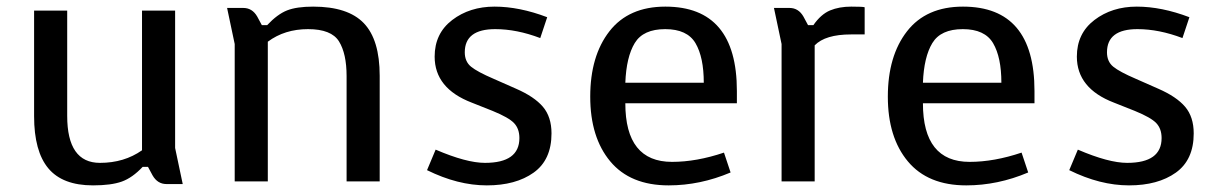

<svg xmlns="http://www.w3.org/2000/svg" viewBox="-20 -548 3693 580"><path d="M261 12Q169 12 126 -39.5Q83 -91 83 -197V-516H183V-198Q183 -56 282 -56Q355 -56 409 -94V-516H509V-101L532 8H483Q456 8 441 -18L427 -44H411Q380 -11 348 0.5Q316 12 261 12Z M715 -524Q742 -524 757 -498L771 -472H787Q818 -505 847 -516.5Q876 -528 926 -528Q1031 -528 1079 -478Q1127 -428 1127 -319V0H1027V-318Q1027 -386 1004 -423Q981 -460 910.5 -460Q840 -460 789 -422V0H689V-415L666 -524Z M1646 -145Q1646 -65 1592 -26.5Q1538 12 1450.5 12Q1363 12 1270 -34L1296 -96Q1389 -56 1445 -56Q1549 -56 1549 -131Q1549 -159 1533 -176Q1517 -193 1468 -213L1405 -238Q1293 -281 1293 -377Q1293 -447 1346 -487.5Q1399 -528 1474 -528Q1549 -528 1633 -496L1612 -433Q1541 -460 1476 -460Q1384 -460 1384 -390Q1384 -362 1403 -346.5Q1422 -331 1471 -310L1539 -280Q1594 -256 1620 -225.5Q1646 -195 1646 -145Z M2187 -27Q2095 12 2000 12Q1884 12 1823.5 -60.5Q1763 -133 1763 -256Q1763 -379 1821 -453.5Q1879 -528 1990 -528Q2206 -528 2206 -273V-236H1869Q1869 -59 2010 -59Q2084 -59 2167 -87ZM2106 -298Q2106 -375 2081 -417.5Q2056 -460 1989.5 -460Q1923 -460 1897.5 -418Q1872 -376 1869 -298Z M2365 -524Q2392 -524 2407 -498L2421 -472H2437Q2460 -505 2487.5 -516.5Q2515 -528 2551.5 -528Q2588 -528 2592 -526V-444H2551Q2473 -444 2441 -411V0H2341V-415L2318 -524Z M3086 -27Q2994 12 2899 12Q2783 12 2722.5 -60.5Q2662 -133 2662 -256Q2662 -379 2720 -453.5Q2778 -528 2889 -528Q3105 -528 3105 -273V-236H2768Q2768 -59 2909 -59Q2983 -59 3066 -87ZM3005 -298Q3005 -375 2980 -417.5Q2955 -460 2888.5 -460Q2822 -460 2796.5 -418Q2771 -376 2768 -298Z M3586 -145Q3586 -65 3532 -26.5Q3478 12 3390.5 12Q3303 12 3210 -34L3236 -96Q3329 -56 3385 -56Q3489 -56 3489 -131Q3489 -159 3473 -176Q3457 -193 3408 -213L3345 -238Q3233 -281 3233 -377Q3233 -447 3286 -487.5Q3339 -528 3414 -528Q3489 -528 3573 -496L3552 -433Q3481 -460 3416 -460Q3324 -460 3324 -390Q3324 -362 3343 -346.5Q3362 -331 3411 -310L3479 -280Q3534 -256 3560 -225.5Q3586 -195 3586 -145Z"/></svg>

Font: Voces
Style: Regular
Weight: 400
Designer: Ana Paula Megda, Pablo Ugerman
Foundry: Ana Paula Megda, Pablo Ugerman
Version: Version 1.003